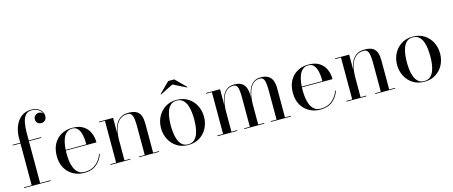

<svg xmlns="http://www.w3.org/2000/svg" viewBox="-46 -1363 4661 1975"><g transform="rotate(-15 2284.0 -375.0)"><path d="M110.5 0V-511.5Q110.5 -577 132.8 -633.8Q155 -690.5 198.8 -725.2Q242.5 -760 307.5 -760Q348 -760 375.2 -745Q402.5 -730 416.5 -707.2Q430.5 -684.5 430.5 -661Q430.5 -630.5 413.2 -614.8Q396 -599 373 -599Q360.5 -599 347.8 -604.2Q335 -609.5 326.2 -621.5Q317.5 -633.5 317.5 -653.5Q317.5 -680 336 -694.5Q354.5 -709 373 -709Q386.5 -709 399.5 -703.2Q412.5 -697.5 421 -686.8Q429.5 -676 429.5 -661H423Q423 -685 409 -705.8Q395 -726.5 369 -739.5Q343 -752.5 307.5 -752.5Q267.5 -752.5 244 -725.8Q220.5 -699 210.5 -651.2Q200.5 -603.5 200.5 -540V0ZM29 0V-7.5H312V0ZM29 -452.5V-460H332V-452.5Z M668.5 10Q603.5 10 551.2 -18.8Q499 -47.5 468.2 -101.2Q437.5 -155 437.5 -230Q437.5 -305 467 -358.8Q496.5 -412.5 548 -441.2Q599.5 -470 664.5 -470Q738.5 -470 783.2 -440.5Q828 -411 848.2 -363.2Q868.5 -315.5 868.5 -261H504.5V-268.5H762.5Q763 -296.5 759.8 -330Q756.5 -363.5 746.5 -393.5Q736.5 -423.5 717 -443Q697.5 -462.5 664.5 -462.5Q627.5 -462.5 603.8 -442.5Q580 -422.5 566.5 -389Q553 -355.5 547.2 -314.2Q541.5 -273 541.5 -230Q541.5 -187.5 547.2 -146Q553 -104.5 567.8 -71.5Q582.5 -38.5 608.2 -18.8Q634 1 674.5 1Q749 1 796.8 -39.8Q844.5 -80.5 863 -139H871.5Q852 -75.5 801.5 -32.8Q751 10 668.5 10Z M1099 -460V-7.5H1160.5V0H948V-7.5H1010V-452.5H948V-460ZM1404 -319V-7.5H1466V0H1253.5V-7.5H1314.5V-307Q1314.5 -349 1311 -383.5Q1307.5 -418 1294.5 -438.8Q1281.5 -459.5 1254 -459.5Q1204.5 -459.5 1173.8 -435.5Q1143 -411.5 1126.8 -374.5Q1110.5 -337.5 1104.8 -297Q1099 -256.5 1099 -223.5L1093.5 -219.5Q1093.5 -254 1099 -297Q1104.5 -340 1121.5 -379.2Q1138.5 -418.5 1172.5 -444.2Q1206.5 -470 1263.5 -470Q1322 -470 1352.2 -450.5Q1382.5 -431 1393.2 -396.8Q1404 -362.5 1404 -319Z M1776.5 10Q1706 10 1654.8 -23Q1603.5 -56 1575.5 -110.5Q1547.5 -165 1547.5 -230Q1547.5 -295 1575.5 -349.5Q1603.5 -404 1654.8 -437Q1706 -470 1776.5 -470Q1847 -470 1898.5 -437Q1950 -404 1977.8 -349.5Q2005.5 -295 2005.5 -230Q2005.5 -165 1977.8 -110.5Q1950 -56 1898.5 -23Q1847 10 1776.5 10ZM1776.5 2.5Q1817.5 2.5 1842.2 -20.2Q1867 -43 1879.8 -78.5Q1892.5 -114 1896.8 -154.5Q1901 -195 1901 -230Q1901 -265.5 1896.8 -305.8Q1892.5 -346 1879.8 -381.5Q1867 -417 1842.2 -439.8Q1817.5 -462.5 1776.5 -462.5Q1735.5 -462.5 1710.8 -439.8Q1686 -417 1673.2 -381.5Q1660.5 -346 1656 -305.8Q1651.5 -265.5 1651.5 -230Q1651.5 -195 1656 -154.5Q1660.5 -114 1673.2 -78.5Q1686 -43 1710.8 -20.2Q1735.5 2.5 1776.5 2.5ZM1638.5 -565 1634.5 -569.5 1744.5 -679.5H1809.5L1919.5 -569.5L1915.5 -565L1776.5 -634.5Z M2238 -460V-7.5H2299.5V0H2087V-7.5H2149V-452.5H2087V-460ZM2523 -319V-7.5H2585V0H2372.5V-7.5H2434V-308Q2434 -350 2431.2 -384.5Q2428.5 -419 2416.8 -439.2Q2405 -459.5 2377.5 -459.5Q2335 -459.5 2307.5 -435.5Q2280 -411.5 2264.8 -374.5Q2249.5 -337.5 2243.8 -297.2Q2238 -257 2238 -224.5L2233 -220.5Q2233 -255 2238.5 -297.8Q2244 -340.5 2260.2 -379.8Q2276.5 -419 2307.5 -444.5Q2338.5 -470 2389.5 -470Q2441 -470 2470.2 -450.5Q2499.5 -431 2511.2 -396.8Q2523 -362.5 2523 -319ZM2808 -319V-7.5H2869.5V0H2657V-7.5H2718.5V-308Q2718.5 -350 2715.5 -384.5Q2712.5 -419 2700.5 -439.2Q2688.5 -459.5 2661 -459.5Q2618 -459.5 2590.8 -435.5Q2563.5 -411.5 2549 -374.5Q2534.5 -337.5 2528.8 -297.2Q2523 -257 2523 -224.5L2518 -220.5Q2518 -255 2523.2 -297.8Q2528.5 -340.5 2544.2 -379.8Q2560 -419 2590.8 -444.5Q2621.5 -470 2672.5 -470Q2724.5 -470 2754 -450.5Q2783.5 -431 2795.8 -396.8Q2808 -362.5 2808 -319Z M3182.5 10Q3117.5 10 3065.2 -18.8Q3013 -47.5 2982.2 -101.2Q2951.5 -155 2951.5 -230Q2951.5 -305 2981 -358.8Q3010.5 -412.5 3062 -441.2Q3113.5 -470 3178.5 -470Q3252.5 -470 3297.2 -440.5Q3342 -411 3362.2 -363.2Q3382.5 -315.5 3382.5 -261H3018.5V-268.5H3276.5Q3277 -296.5 3273.8 -330Q3270.5 -363.5 3260.5 -393.5Q3250.5 -423.5 3231 -443Q3211.5 -462.5 3178.5 -462.5Q3141.5 -462.5 3117.8 -442.5Q3094 -422.5 3080.5 -389Q3067 -355.5 3061.2 -314.2Q3055.5 -273 3055.5 -230Q3055.5 -187.5 3061.2 -146Q3067 -104.5 3081.8 -71.5Q3096.5 -38.5 3122.2 -18.8Q3148 1 3188.5 1Q3263 1 3310.8 -39.8Q3358.5 -80.5 3377 -139H3385.5Q3366 -75.5 3315.5 -32.8Q3265 10 3182.5 10Z M3613 -460V-7.5H3674.5V0H3462V-7.5H3524V-452.5H3462V-460ZM3918 -319V-7.5H3980V0H3767.5V-7.5H3828.5V-307Q3828.5 -349 3825 -383.5Q3821.5 -418 3808.5 -438.8Q3795.5 -459.5 3768 -459.5Q3718.5 -459.5 3687.8 -435.5Q3657 -411.5 3640.8 -374.5Q3624.5 -337.5 3618.8 -297Q3613 -256.5 3613 -223.5L3607.5 -219.5Q3607.5 -254 3613 -297Q3618.5 -340 3635.5 -379.2Q3652.5 -418.5 3686.5 -444.2Q3720.5 -470 3777.5 -470Q3836 -470 3866.2 -450.5Q3896.5 -431 3907.2 -396.8Q3918 -362.5 3918 -319Z M4290.5 10Q4220 10 4168.8 -23Q4117.5 -56 4089.5 -110.5Q4061.5 -165 4061.5 -230Q4061.5 -295 4089.5 -349.5Q4117.5 -404 4168.8 -437Q4220 -470 4290.5 -470Q4361 -470 4412.5 -437Q4464 -404 4491.8 -349.5Q4519.5 -295 4519.5 -230Q4519.5 -165 4491.8 -110.5Q4464 -56 4412.5 -23Q4361 10 4290.5 10ZM4290.5 2.5Q4331.5 2.5 4356.2 -20.2Q4381 -43 4393.8 -78.5Q4406.5 -114 4410.8 -154.5Q4415 -195 4415 -230Q4415 -265.5 4410.8 -305.8Q4406.5 -346 4393.8 -381.5Q4381 -417 4356.2 -439.8Q4331.5 -462.5 4290.5 -462.5Q4249.5 -462.5 4224.8 -439.8Q4200 -417 4187.2 -381.5Q4174.5 -346 4170 -305.8Q4165.5 -265.5 4165.5 -230Q4165.5 -195 4170 -154.5Q4174.5 -114 4187.2 -78.5Q4200 -43 4224.8 -20.2Q4249.5 2.5 4290.5 2.5Z"/></g></svg>

Font: Bodoni Moda 28pt
Style: Regular
Weight: 400
Designer: Owen Earl
Foundry: indestructible type
Version: Version 2.005